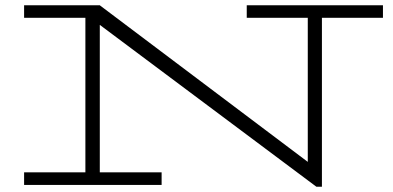

<svg xmlns="http://www.w3.org/2000/svg" viewBox="-20 -706 1499 733"><path d="M1442 -638H1209V7H1188L361 -611V-48H597V0H72V-48H306V-638H72V-686H362V-685L1155 -88V-638H922V-686H1442Z"/></svg>

Font: BioRhyme Expanded Light
Style: Regular
Weight: 300
Width: 7
Designer: Aoife Mooney
Foundry: Aoife Mooney Type
Version: Version 1.000